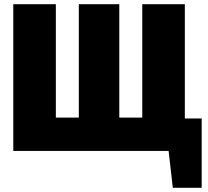

<svg xmlns="http://www.w3.org/2000/svg" viewBox="-20 -716 987 911"><path d="M857 -154H937V175H800L780 0H43V-696H245V-158H354V-696H546V-158H655V-696H857Z"/></svg>

Font: Fira Sans Black
Style: Regular
Weight: 900
Designer: Carrois Corporate & Edenspiekermann AG
Foundry: Carrois Corporate GbR & Edenspiekermann AG
Version: Version 4.203